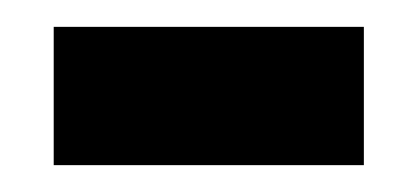

<svg xmlns="http://www.w3.org/2000/svg" viewBox="-20 -726 311 143"><path d="M20 -603V-706H251V-603Z"/></svg>

Font: Bricolage Grotesque Condensed
Style: Bold
Weight: 700
Width: 3
Designer: Mathieu Triay
Foundry: Atelier Triay
Version: Version 1.001;gftools[0.9.33.dev8+g029e19f]